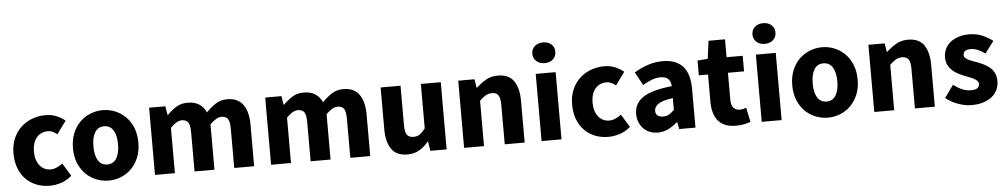

<svg xmlns="http://www.w3.org/2000/svg" viewBox="-40 -1061 7398 1412"><g transform="rotate(-5 3659.5 -355.0)"><path d="M281 12Q229 12 184.5 -5.5Q140 -23 107 -56Q74 -89 55 -137.5Q36 -186 36 -248Q36 -310 57 -358.5Q78 -407 113.5 -440Q149 -473 196 -490.5Q243 -508 294 -508Q340 -508 375.5 -493Q411 -478 439 -455L370 -360Q335 -389 303 -389Q249 -389 218 -351Q187 -313 187 -248Q187 -183 218.5 -145Q250 -107 298 -107Q322 -107 344.5 -117.5Q367 -128 387 -143L445 -47Q408 -15 365 -1.5Q322 12 281 12Z M717 12Q670 12 626 -5.5Q582 -23 548.5 -56Q515 -89 495 -137.5Q475 -186 475 -248Q475 -310 495 -358.5Q515 -407 548.5 -440Q582 -473 626 -490.5Q670 -508 717 -508Q764 -508 807.5 -490.5Q851 -473 884.5 -440Q918 -407 938 -358.5Q958 -310 958 -248Q958 -186 938 -137.5Q918 -89 884.5 -56Q851 -23 807.5 -5.5Q764 12 717 12ZM717 -107Q762 -107 785 -145Q808 -183 808 -248Q808 -313 785 -351Q762 -389 717 -389Q671 -389 648.5 -351Q626 -313 626 -248Q626 -183 648.5 -145Q671 -107 717 -107Z M1059 0V-496H1179L1189 -432H1193Q1224 -463 1259 -485.5Q1294 -508 1343 -508Q1396 -508 1428.5 -486.5Q1461 -465 1480 -425Q1513 -459 1549.5 -483.5Q1586 -508 1636 -508Q1716 -508 1753.5 -454.5Q1791 -401 1791 -308V0H1644V-289Q1644 -343 1629.5 -363Q1615 -383 1583 -383Q1546 -383 1498 -335V0H1351V-289Q1351 -343 1336.5 -363Q1322 -383 1290 -383Q1252 -383 1206 -335V0Z M1916 0V-496H2036L2046 -432H2050Q2081 -463 2116 -485.5Q2151 -508 2200 -508Q2253 -508 2285.5 -486.5Q2318 -465 2337 -425Q2370 -459 2406.5 -483.5Q2443 -508 2493 -508Q2573 -508 2610.5 -454.5Q2648 -401 2648 -308V0H2501V-289Q2501 -343 2486.5 -363Q2472 -383 2440 -383Q2403 -383 2355 -335V0H2208V-289Q2208 -343 2193.5 -363Q2179 -383 2147 -383Q2109 -383 2063 -335V0Z M2922 12Q2841 12 2804.5 -41Q2768 -94 2768 -188V-496H2915V-207Q2915 -153 2930 -133Q2945 -113 2977 -113Q3005 -113 3024 -126Q3043 -139 3065 -168V-496H3212V0H3092L3081 -69H3078Q3046 -31 3009.5 -9.5Q2973 12 2922 12Z M3341 0V-496H3461L3471 -433H3475Q3507 -463 3545 -485.5Q3583 -508 3634 -508Q3715 -508 3751.5 -455Q3788 -402 3788 -308V0H3641V-289Q3641 -343 3626.5 -363Q3612 -383 3580 -383Q3552 -383 3532 -370.5Q3512 -358 3488 -335V0Z M3913 0V-496H4060V0ZM3986 -569Q3949 -569 3925 -590.5Q3901 -612 3901 -646Q3901 -680 3925 -701Q3949 -722 3986 -722Q4024 -722 4047.5 -701Q4071 -680 4071 -646Q4071 -612 4047.5 -590.5Q4024 -569 3986 -569Z M4405 12Q4353 12 4308.5 -5.5Q4264 -23 4231 -56Q4198 -89 4179 -137.5Q4160 -186 4160 -248Q4160 -310 4181 -358.5Q4202 -407 4237.5 -440Q4273 -473 4320 -490.5Q4367 -508 4418 -508Q4464 -508 4499.5 -493Q4535 -478 4563 -455L4494 -360Q4459 -389 4427 -389Q4373 -389 4342 -351Q4311 -313 4311 -248Q4311 -183 4342.5 -145Q4374 -107 4422 -107Q4446 -107 4468.5 -117.5Q4491 -128 4511 -143L4569 -47Q4532 -15 4489 -1.5Q4446 12 4405 12Z M4771 12Q4737 12 4709.5 0.5Q4682 -11 4663 -31.5Q4644 -52 4633.5 -79Q4623 -106 4623 -138Q4623 -216 4689 -260Q4755 -304 4902 -319Q4900 -352 4882.5 -371.5Q4865 -391 4824 -391Q4792 -391 4760.5 -379Q4729 -367 4693 -346L4640 -443Q4688 -472 4740.5 -490Q4793 -508 4852 -508Q4948 -508 4998.5 -453.5Q5049 -399 5049 -284V0H4929L4919 -51H4915Q4883 -23 4848 -5.5Q4813 12 4771 12ZM4821 -102Q4846 -102 4864 -113Q4882 -124 4902 -144V-231Q4824 -220 4794 -199Q4764 -178 4764 -149Q4764 -125 4779.5 -113.5Q4795 -102 4821 -102Z M5346 12Q5300 12 5267.5 -2Q5235 -16 5214.5 -41Q5194 -66 5184.5 -101.5Q5175 -137 5175 -180V-381H5107V-490L5183 -496L5200 -628H5322V-496H5441V-381H5322V-182Q5322 -140 5339.5 -121.5Q5357 -103 5386 -103Q5398 -103 5410.5 -106Q5423 -109 5433 -113L5456 -6Q5436 0 5409 6Q5382 12 5346 12Z M5538 0V-496H5685V0ZM5611 -569Q5574 -569 5550 -590.5Q5526 -612 5526 -646Q5526 -680 5550 -701Q5574 -722 5611 -722Q5649 -722 5672.5 -701Q5696 -680 5696 -646Q5696 -612 5672.5 -590.5Q5649 -569 5611 -569Z M6027 12Q5980 12 5936 -5.5Q5892 -23 5858.5 -56Q5825 -89 5805 -137.5Q5785 -186 5785 -248Q5785 -310 5805 -358.5Q5825 -407 5858.5 -440Q5892 -473 5936 -490.5Q5980 -508 6027 -508Q6074 -508 6117.5 -490.5Q6161 -473 6194.5 -440Q6228 -407 6248 -358.5Q6268 -310 6268 -248Q6268 -186 6248 -137.5Q6228 -89 6194.5 -56Q6161 -23 6117.5 -5.5Q6074 12 6027 12ZM6027 -107Q6072 -107 6095 -145Q6118 -183 6118 -248Q6118 -313 6095 -351Q6072 -389 6027 -389Q5981 -389 5958.5 -351Q5936 -313 5936 -248Q5936 -183 5958.5 -145Q5981 -107 6027 -107Z M6369 0V-496H6489L6499 -433H6503Q6535 -463 6573 -485.5Q6611 -508 6662 -508Q6743 -508 6779.5 -455Q6816 -402 6816 -308V0H6669V-289Q6669 -343 6654.5 -363Q6640 -383 6608 -383Q6580 -383 6560 -370.5Q6540 -358 6516 -335V0Z M7087 12Q7038 12 6986.5 -7Q6935 -26 6897 -57L6963 -149Q6997 -123 7028 -110Q7059 -97 7091 -97Q7124 -97 7139 -108Q7154 -119 7154 -139Q7154 -151 7145.5 -160.5Q7137 -170 7122.5 -178Q7108 -186 7090 -192.5Q7072 -199 7053 -207Q7030 -216 7007 -228Q6984 -240 6965 -257.5Q6946 -275 6934 -298.5Q6922 -322 6922 -353Q6922 -387 6935.5 -416Q6949 -445 6974 -465Q6999 -485 7034 -496.5Q7069 -508 7112 -508Q7169 -508 7212 -488.5Q7255 -469 7287 -445L7221 -357Q7194 -377 7168 -388Q7142 -399 7116 -399Q7060 -399 7060 -360Q7060 -348 7068 -339.5Q7076 -331 7089.5 -324Q7103 -317 7120.5 -310.5Q7138 -304 7157 -297Q7181 -288 7204.5 -276.5Q7228 -265 7247.5 -248Q7267 -231 7279 -206.5Q7291 -182 7291 -148Q7291 -114 7278 -85Q7265 -56 7239 -34.5Q7213 -13 7175 -0.5Q7137 12 7087 12Z"/></g></svg>

Font: hySource Sans Pro
Style: Bold
Weight: 700
Designer: Paul D. Hunt
Foundry: Adobe Systems Incorporated
Version: Version 2.021;PS 2.000;hotconv 1.0.86;makeotf.lib2.5.63406